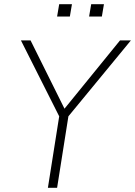

<svg xmlns="http://www.w3.org/2000/svg" viewBox="-20 -898 646 918"><path d="M209 0 267 -367 271 -326 80 -705H126L291 -373H284L554 -705H606L294 -326L311 -367L253 0ZM406 -819 416 -878H477L467 -819ZM253 -819 263 -878H324L314 -819Z"/></svg>

Font: Nunito Sans 10pt SemiCondensed ExtraLight
Style: Italic
Weight: 250
Width: 4
Italic angle: -9°
Designer: Vernon Adams
Foundry: Vernon Adams
Version: Version 3.101;gftools[0.9.27]